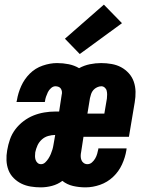

<svg xmlns="http://www.w3.org/2000/svg" viewBox="-20 -800 640 828"><path d="M156 8Q134 8 112.5 4.5Q91 1 72.5 -8Q54 -17 39 -32Q24 -47 16.5 -66.5Q9 -86 8 -108Q7 -130 11 -152Q15 -176 23 -199Q31 -222 46 -242Q61 -262 81.5 -277.5Q102 -293 124.5 -302Q147 -311 171 -315Q195 -319 218 -319H235L246 -391Q248 -398 247 -405Q246 -412 242.5 -417.5Q239 -423 232.5 -425.5Q226 -428 219 -428Q209 -428 200 -420Q191 -412 186.5 -402.5Q182 -393 178.5 -383Q175 -373 174 -363L173 -360H51L53 -368Q58 -399 71.5 -429Q85 -459 108.5 -482.5Q132 -506 164 -517Q196 -528 226 -528Q252 -528 276.5 -523Q301 -518 321 -506Q343 -518 367.5 -523Q392 -528 416 -528Q439 -528 461.5 -524Q484 -520 502.5 -510Q521 -500 535.5 -484Q550 -468 557 -447.5Q564 -427 564.5 -404.5Q565 -382 561 -359L536 -210H340L330 -145Q328 -136 328 -127Q328 -118 331 -110Q334 -102 341 -97Q348 -92 357 -92Q368 -92 376.5 -99.5Q385 -107 390.5 -116.5Q396 -126 399 -136.5Q402 -147 404 -157V-160H526L525 -152Q520 -121 506 -90.5Q492 -60 467.5 -37Q443 -14 411.5 -3Q380 8 349 8Q321 8 295 2Q269 -4 249 -20Q229 -5 204.5 1.5Q180 8 156 8ZM357 -310H430L441 -375Q442 -384 442 -392.5Q442 -401 440 -409Q438 -417 431.5 -422.5Q425 -428 417 -428Q408 -428 398.5 -423.5Q389 -419 382.5 -411.5Q376 -404 373 -395Q370 -386 368 -377ZM157 -92Q167 -92 175 -99.5Q183 -107 189 -116.5Q195 -126 199 -135.5Q203 -145 206 -155Q209 -165 210.5 -175Q212 -185 214 -195L218 -218Q203 -218 187.5 -213.5Q172 -209 160 -198Q148 -187 141.5 -172.5Q135 -158 132 -143Q131 -135 131 -126.5Q131 -118 133.5 -110.5Q136 -103 142 -97.5Q148 -92 157 -92ZM324 -567 260 -633 428 -780 506 -700Z"/></svg>

Font: Iosevka Heavy Extended Oblique
Style: Regular
Weight: 900
Width: 7
Italic angle: -9°
Monospace: yes
Designer: Belleve Invis
Foundry: Belleve Invis
Version: Version 32.5.0; ttfautohint (v1.8.4)